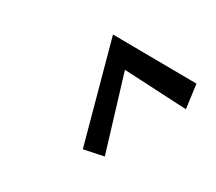

<svg xmlns="http://www.w3.org/2000/svg" viewBox="-64 -826 561 499"><g transform="rotate(-30 216.0 -576.0)"><path d="M131 -444 91 -489 308 -708 432 -489 375 -445 289 -613Z"/></g></svg>

Font: Isabella Sans
Style: Italic
Weight: 400
Italic angle: -12°
Designer: Christian Thalmann (Catharsis Fonts), Cristiano Sobral
Foundry: The Isabella Sans Project Authors
Version: Version 2.026; ttfautohint (v1.8.4.7-5d5b-dirty)